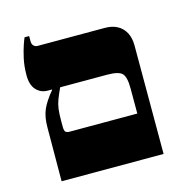

<svg xmlns="http://www.w3.org/2000/svg" viewBox="-92 -684 744 771"><g transform="rotate(-15 280.0 -298.5)"><path d="M71 0 72 -223Q72 -267 85 -297Q98 -327 129 -364V-366H111Q83 -366 64 -386.5Q45 -407 45 -447Q45 -485 52 -516.5Q59 -548 66.5 -569.5Q74 -591 77 -597H96V-575Q96 -563 102.5 -556.5Q109 -550 119 -550H398Q429 -550 450.5 -538Q472 -526 483.5 -504Q495 -482 495 -451V0ZM154 -184H435V-289Q435 -336 420.5 -351Q406 -366 358 -366H163Q151 -340 144 -321.5Q137 -303 134.5 -284Q132 -265 132 -236V-211Q132 -193 137.5 -188.5Q143 -184 154 -184Z"/></g></svg>

Font: Frank Ruhl Libre Black
Style: Regular
Weight: 900
Designer: Yanek Iontef
Foundry: Fontef
Version: Version 6.004